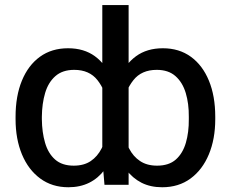

<svg xmlns="http://www.w3.org/2000/svg" viewBox="-20 -748 934 777"><path d="M851.1 -275.4V-265.6Q851.1 -185.5 825.2 -123.3Q799.3 -61 751.2 -25.6Q703.1 9.8 636.2 9.8Q588.9 9.8 552.7 -8.5Q516.6 -26.9 490.5 -61.5Q464.4 -96.2 448.7 -145.5Q433.1 -194.8 427.7 -256.8V-285.2Q435.5 -368.7 460.9 -428.5Q486.3 -488.3 530.5 -520.5Q574.7 -552.7 639.2 -552.7Q705.1 -552.7 752.4 -518.3Q799.8 -483.9 825.4 -421.6Q851.1 -359.4 851.1 -275.4ZM744.1 -265.6V-275.4Q744.6 -328.6 731.7 -371.6Q718.8 -414.6 690.2 -439.9Q661.6 -465.3 614.3 -465.3Q552.7 -465.3 519.8 -423.6Q486.8 -381.8 476.6 -321.8V-220.2Q485.8 -179.7 502.4 -147.2Q519 -114.7 546.9 -96.2Q574.7 -77.6 615.7 -77.6Q663.6 -77.6 691.7 -102.5Q719.7 -127.4 732.2 -170.2Q744.6 -212.9 744.1 -265.6ZM394 -105V-727.5H500.5V0H402.8ZM43 -265.6V-275.4Q43 -359.4 68.6 -421.6Q94.2 -483.9 141.6 -518.3Q189 -552.7 255.4 -552.7Q319.8 -552.7 364 -520.5Q408.2 -488.3 433.3 -428.5Q458.5 -368.7 465.8 -285.2V-256.8Q460.4 -194.8 444.8 -145.5Q429.2 -96.2 403.6 -61.5Q377.9 -26.9 341.1 -8.5Q304.2 9.8 256.8 9.8Q190.9 9.8 142.8 -25.6Q94.7 -61 68.8 -123.3Q43 -185.5 43 -265.6ZM149.4 -275.4V-265.6Q149.9 -212.9 162.4 -170.2Q174.8 -127.4 202.9 -102.5Q231 -77.6 278.3 -77.6Q319.8 -77.6 347.2 -96.2Q374.5 -114.7 391.1 -147.2Q407.7 -179.7 416.5 -220.2V-321.8Q407.2 -381.8 374.5 -423.6Q341.8 -465.3 280.3 -465.3Q232.9 -465.3 204.1 -439.9Q175.3 -414.6 162.6 -371.6Q149.9 -328.6 149.4 -275.4Z"/></svg>

Font: Inter Cardless Tabular
Style: Regular
Weight: 400
Designer: Rasmus Andersson
Foundry: rsms
Version: Version 4.000;git-4fc901f